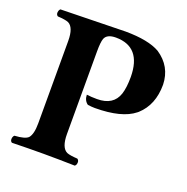

<svg xmlns="http://www.w3.org/2000/svg" viewBox="-119 -765 853 878"><g transform="rotate(20 307.0 -326.0)"><path d="M346.2 -653.8Q457 -653.3 513.2 -621.1Q587.4 -571.8 589.8 -483.9Q589.8 -385.3 528.3 -329.6Q524.9 -326.7 522.9 -325.2Q463.4 -277.3 333 -276.9Q316.9 -276.9 297.9 -279.8Q278.3 -293.9 277.8 -321.8Q299.3 -318.8 328.1 -318.8Q407.7 -318.8 428.7 -382.8Q439 -415 439 -466.8Q438 -612.3 314 -612.8Q270.5 -612.8 260.3 -586.4Q253.9 -568.4 253.9 -523.9V-122.1Q253.9 -55.2 285.2 -40.5Q300.3 -34.2 336.9 -32.2Q348.1 -25.4 343.8 -7.8Q341.3 -1 336.9 2Q256.8 0 185.1 0Q111.3 0 30.8 2Q19.5 -4.9 24.4 -22.5Q26.9 -29.3 30.8 -32.2Q82 -35.2 96.7 -50.3Q113.8 -70.3 113.8 -122.1V-522.9Q113.8 -589.8 83 -604.5Q67.9 -610.8 30.8 -612.8Q19.5 -619.6 24.4 -637.2Q26.9 -644 30.8 -647Q50.8 -647 188.5 -650.4Q325.7 -653.8 346.2 -653.8Z"/></g></svg>

Font: Linux Libertine O
Style: Bold
Weight: 700
Designer: Philipp H. Poll
Foundry: Philipp H. Poll
Version: Version 5.0.0